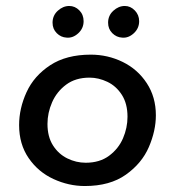

<svg xmlns="http://www.w3.org/2000/svg" viewBox="-20 -613 586 643"><path d="M44 -194Q44 -250 69 -304.5Q94 -359 148 -394.5Q202 -430 284 -430Q341 -430 391 -405.5Q441 -381 471.5 -334.5Q502 -288 502 -227Q502 -175 478.5 -120.5Q455 -66 401.5 -28Q348 10 264 10Q210 10 159 -13.5Q108 -37 76 -83.5Q44 -130 44 -194ZM407 -222Q407 -266 388 -295.5Q369 -325 339.5 -339Q310 -353 280 -353Q233 -353 201.5 -329.5Q170 -306 154.5 -270.5Q139 -235 139 -198Q139 -155 157.5 -126Q176 -97 205.5 -82.5Q235 -68 267 -68Q314 -68 345.5 -91.5Q377 -115 392 -150Q407 -185 407 -222ZM212 -593Q231 -593 245.5 -578.5Q260 -564 260 -542Q260 -518 242 -501.5Q224 -485 203 -487Q184 -488 170 -502Q156 -516 156 -537Q156 -561 173.5 -577Q191 -593 212 -593ZM398 -593Q417 -593 431.5 -578Q446 -563 446 -542Q446 -518 428 -501.5Q410 -485 389 -487Q370 -488 356 -502Q342 -516 342 -537Q342 -561 359.5 -577Q377 -593 398 -593Z"/></svg>

Font: Josefin Sans
Style: Italic
Weight: 400
Italic angle: -7°
Designer: Santiago Orozco
Foundry: Typemade
Version: Version 2.000